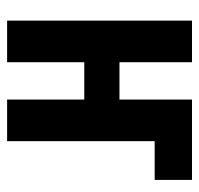

<svg xmlns="http://www.w3.org/2000/svg" viewBox="-30 -530 560 540"><g transform="rotate(90 250.0 -260.0)"><path d="M38 0V-520H155V-316H260V-520H486V-415H377V0H260V-217H155V0Z"/></g></svg>

Font: Iosevka Curly Extrabold
Style: Regular
Weight: 800
Monospace: yes
Designer: Belleve Invis
Foundry: Belleve Invis
Version: Version 22.1.2; ttfautohint (v1.8.4)